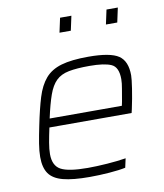

<svg xmlns="http://www.w3.org/2000/svg" viewBox="-81 -777 726 851"><g transform="rotate(-10 282.0 -351.0)"><path d="M254 8Q179 8 135 -3.5Q91 -15 72 -42Q53 -69 53 -117Q53 -143 58.5 -177Q64 -211 73 -254Q88 -328 103.5 -378.5Q119 -429 145.5 -460Q172 -491 218 -504.5Q264 -518 340 -518Q439 -518 476 -493Q513 -468 513 -404Q513 -388 506.5 -345Q500 -302 490 -256L486 -239H116Q108 -202 103 -173Q98 -144 98 -122Q98 -70 132 -51.5Q166 -33 253 -33Q292 -33 340.5 -36.5Q389 -40 425 -46L416 -5Q388 1 342.5 4.5Q297 8 254 8ZM124 -278H449L453 -297Q458 -328 462.5 -352.5Q467 -377 467 -395Q467 -449 436 -463Q405 -477 338 -477Q281 -477 245 -470Q209 -463 187.5 -442Q166 -421 152 -381.5Q138 -342 124 -278ZM442 -645 456 -710H507L493 -645ZM233 -645 247 -710H298L284 -645Z"/></g></svg>

Font: Saira ExtraLight
Style: Italic
Weight: 200
Italic angle: -12°
Designer: Hector Gatti with collaboration of the Omnibus-Type team
Foundry: Omnibus-Type
Version: Version 1.100; ttfautohint (v1.8.3)